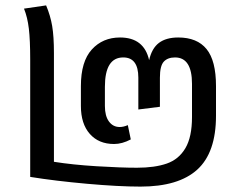

<svg xmlns="http://www.w3.org/2000/svg" viewBox="-20 -680 889 712"><path d="M92 -24V-459Q92 -531 87 -573.5Q82 -616 69 -648L151 -660Q167 -622 173.5 -583.5Q180 -545 180 -483V-80Q249 -69 338.5 -63.5Q428 -58 488 -58Q554 -58 598.5 -73.5Q643 -89 667.5 -130.5Q692 -172 692 -246V-369Q692 -467 629 -467Q602 -467 587.5 -451.5Q573 -436 573 -392V-284L493 -274V-392Q493 -467 437 -467Q369 -467 369 -358V-287Q369 -250 384 -229.5Q399 -209 424 -209Q438 -209 454 -216L465 -163Q433 -146 403 -146Q346 -146 313 -183.5Q280 -221 280 -287V-361Q280 -452 320.5 -496.5Q361 -541 425 -541Q514 -541 533 -457Q543 -501 569.5 -521Q596 -541 641 -541Q711 -541 746 -498Q781 -455 781 -361V-251Q781 -114 711.5 -51Q642 12 501 12Q420 12 302.5 1.5Q185 -9 92 -24Z"/></svg>

Font: FiraGOUPP
Style: Medium
Weight: 400
Designer: bBox Type
Foundry: bBox Type GmbH
Version: Version 1.001